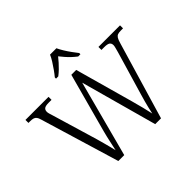

<svg xmlns="http://www.w3.org/2000/svg" viewBox="-206 -1189 1447 1447"><g transform="rotate(-45 517.5 -465.5)"><path d="M100 -631Q94 -653 86 -663.5Q78 -674 65.5 -678Q53 -682 32 -682H14V-714H260V-682H229Q196 -682 183.5 -672.5Q171 -663 171 -643Q171 -634 174.5 -622Q178 -610 184 -591L291 -232Q300 -201 307 -174.5Q314 -148 320.5 -123Q327 -98 333 -72Q342 -112 350.5 -152.5Q359 -193 371 -238L499 -710H551L681 -244Q695 -195 705.5 -151.5Q716 -108 724 -72Q729 -95 735 -121.5Q741 -148 749 -176.5Q757 -205 766 -236L868 -582Q873 -601 877.5 -617.5Q882 -634 882 -643Q882 -663 869 -672.5Q856 -682 821 -682H792V-714H1022V-682H999Q978 -682 965.5 -677.5Q953 -673 944.5 -659.5Q936 -646 928 -617L745 0H683L515 -610L353 0H290ZM397 -784Q413 -803 431.5 -829Q450 -855 467 -882Q484 -909 493 -931H561Q571 -909 587.5 -882Q604 -855 623 -829Q642 -803 657 -784V-771H633Q611 -788 592.5 -805.5Q574 -823 558 -841.5Q542 -860 527 -879Q512 -860 495.5 -841.5Q479 -823 461 -805.5Q443 -788 421 -771H397Z"/></g></svg>

Font: Noto Serif Kannada Light
Style: Regular
Weight: 300
Version: Version 2.003